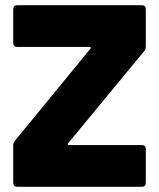

<svg xmlns="http://www.w3.org/2000/svg" viewBox="-20 -720 613 740"><path d="M38 -178 329 -533Q331 -535 330 -537Q329 -539 326 -539H46Q39 -539 35 -543Q31 -547 31 -554V-685Q31 -692 35 -696Q39 -700 46 -700H527Q534 -700 538 -696Q542 -692 542 -685V-541Q542 -529 535 -522L242 -167Q240 -165 241 -163Q242 -161 245 -161H527Q534 -161 538 -157Q542 -153 542 -146V-15Q542 -8 538 -4Q534 0 527 0H46Q39 0 35 -4Q31 -8 31 -15V-160Q31 -170 38 -178Z"/></svg>

Font: Barlow Black
Style: Regular
Weight: 900
Designer: Jeremy Tribby
Foundry: Tribby Type
Version: Version 1.422